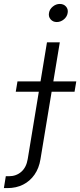

<svg xmlns="http://www.w3.org/2000/svg" viewBox="-115 -755 409 979"><path d="M124.5 -539.1H189.9L91.3 57.1Q84 102.5 61 135.5Q38.1 168.5 2.9 186.3Q-32.2 204.1 -77.6 204.1H-95.2L-85.4 143.6H-69.8Q-32.2 143.6 -6.3 120.8Q19.5 98.1 26.4 55.7ZM-34.7 -287.1 -25.9 -339.8H273.9L265.1 -287.1ZM174.3 -642.6Q155.3 -642.6 143.3 -656.2Q131.3 -669.9 134.8 -689Q137.7 -708 154.1 -721.4Q170.4 -734.9 189.9 -734.9Q210 -734.9 221.7 -721.4Q233.4 -708 230 -689Q227.1 -669.9 210.7 -656.2Q194.3 -642.6 174.3 -642.6Z"/></svg>

Font: Inter 18pt Light
Style: Italic
Weight: 300
Italic angle: -9.3988°
Designer: Rasmus Andersson
Foundry: rsms
Version: Version 4.001;git-66647c0bb